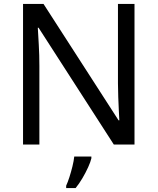

<svg xmlns="http://www.w3.org/2000/svg" viewBox="-20 -734 800 975"><path d="M663 0H558L176 -593H172Q174 -558 177 -506Q180 -454 180 -399V0H97V-714H201L582 -123H586Q585 -139 583.5 -171Q582 -203 580.5 -241Q579 -279 579 -311V-714H663ZM444 70Q440 88 427.5 115.5Q415 143 398.5 171Q382 199 364 221H316V209Q324 192 332.5 165.5Q341 139 348 110.5Q355 82 357 61H444Z"/></svg>

Font: Noto Sans Bassa Vah
Style: Regular
Weight: 400
Designer: Monotype Design Team
Foundry: Monotype Imaging Inc.
Version: Version 2.002